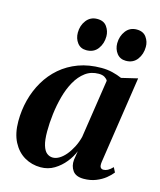

<svg xmlns="http://www.w3.org/2000/svg" viewBox="-113 -828 768 920"><g transform="rotate(15 271.0 -367.5)"><path d="M452.5 -89.5Q450 -69.5 455 -62.5Q460 -55.5 469.5 -55.5Q480 -55.5 491 -61.2Q502 -67 515 -80.5L527 -57Q515.5 -42 496 -26.2Q476.5 -10.5 449.5 0.2Q422.5 11 389 11Q350.5 11 334.5 -11.5Q318.5 -34 321.5 -65L328.5 -109.5Q317.5 -81 295.2 -53.2Q273 -25.5 242.8 -7.2Q212.5 11 175.5 11Q131.5 11 95.2 -10.2Q59 -31.5 37.5 -73Q16 -114.5 16 -175Q16 -229.5 29.2 -280.8Q42.5 -332 68.5 -376.2Q94.5 -420.5 133 -453.8Q171.5 -487 222.2 -505.8Q273 -524.5 335.5 -524.5Q365 -524.5 390.5 -518.2Q416 -512 437.5 -502.5L517.5 -521.5ZM375 -471.5Q371 -480 359.8 -487Q348.5 -494 330 -494Q292 -494 264 -473.2Q236 -452.5 216.2 -417.5Q196.5 -382.5 184.8 -339.2Q173 -296 167.5 -250.5Q162 -205 162 -164Q162 -120 169.8 -94.8Q177.5 -69.5 190.8 -59.2Q204 -49 220 -49Q236 -49 252.5 -59Q269 -69 284 -87Q299 -105 311.5 -129.2Q324 -153.5 331 -181ZM242 -587.5Q213.5 -587.5 197.5 -608.5Q181.5 -629.5 181.5 -658.5Q181.5 -694 201.5 -720Q221.5 -746 255.5 -746Q288 -746 303.2 -724.2Q318.5 -702.5 318.5 -676.5Q318.5 -640.5 298.8 -614Q279 -587.5 242 -587.5ZM438 -587.5Q409.5 -587.5 393.2 -608.5Q377 -629.5 377 -658.5Q377.5 -694 397.2 -720Q417 -746 451 -746Q483.5 -746 499 -724.2Q514.5 -702.5 514 -676.5Q514 -640.5 494.2 -614Q474.5 -587.5 438 -587.5Z"/></g></svg>

Font: Merriweather 120pt
Style: Bold Italic
Weight: 700
Italic angle: -7.8°
Version: Version 2.101